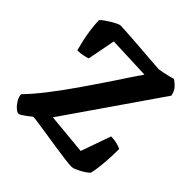

<svg xmlns="http://www.w3.org/2000/svg" viewBox="-187 -872 1025 1025"><g transform="rotate(45 325.0 -359.5)"><path d="M99 0Q89.5 0 74.8 -13Q60 -26 48.2 -45.5Q36.5 -65 36 -84Q83.5 -133 132.2 -196.5Q181 -260 229.8 -330.2Q278.5 -400.5 324 -468.5Q353 -513 379.5 -552.5Q406 -592 427.5 -623.5L186.5 -633L156 -474.5Q145 -470 124 -465.8Q103 -461.5 82.5 -461.5Q75.5 -486.5 68 -519.8Q60.5 -553 55.8 -589Q51 -625 50 -657Q56 -665 70.2 -675.2Q84.5 -685.5 101 -695.5Q117.5 -705.5 131.8 -712.2Q146 -719 152.5 -719Q160.5 -719 189.2 -717.2Q218 -715.5 257.2 -712.8Q296.5 -710 337.5 -706.8Q378.5 -703.5 412 -701Q445.5 -698.5 461 -697.5Q472 -699 491.2 -703Q510.5 -707 529 -711.5Q547.5 -716 554.5 -718.5Q568.5 -711 586 -692.8Q603.5 -674.5 608.5 -645.5L243 -116.5L475 -94.5L535 -264.5Q560 -264.5 581.8 -258.5Q603.5 -252.5 613 -247.5Q613 -198 610 -158.8Q607 -119.5 603.2 -92.2Q599.5 -65 595.5 -51Q589 -44 576.8 -35.2Q564.5 -26.5 549.5 -18.5Q534.5 -10.5 521.8 -5.2Q509 0 501.5 0Q484.5 0 449 -4.5Q413.5 -9 370.2 -15.5Q327 -22 284.2 -28.8Q241.5 -35.5 209.8 -40Q178 -44.5 166.5 -44.5Q155.5 -35.5 142 -25.2Q128.5 -15 116.8 -7.5Q105 0 99 0Z"/></g></svg>

Font: Texturina Medium
Style: Regular
Weight: 500
Designer: Guillermo Torres Carreño
Foundry: Omnibus-Type
Version: Version 1.003